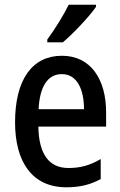

<svg xmlns="http://www.w3.org/2000/svg" viewBox="-20 -786 512 816"><path d="M388 -757V-766H272C250 -721 216 -666 181 -618V-606H247C291 -643 361 -717 388 -757ZM243 -549C117 -549 44 -448 44 -266C44 -99 116 10 262 10C319 10 364 -1 408 -25V-110C362 -83 321 -72 271 -72C188 -72 145 -131 143 -248H431V-308C431 -450 365 -549 243 -549ZM243 -471C307 -471 337 -407 337 -322H144C149 -422 185 -471 243 -471Z"/></svg>

Font: Noto Sans Thai Cond Med
Style: Regular
Weight: 500
Width: 3
Designer: Monotype Design Team
Foundry: Monotype Imaging Inc.
Version: Version 2.002